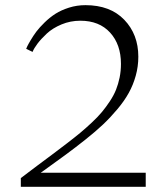

<svg xmlns="http://www.w3.org/2000/svg" viewBox="-20 -714 636 734"><path d="M104.5 -515.6 80.1 -527.3Q81.5 -530.8 84.2 -536.9Q86.9 -543 97.2 -560.3Q107.4 -577.6 119.1 -593.3Q130.9 -608.9 150.6 -628.2Q170.4 -647.5 192.1 -661.4Q213.9 -675.3 243.9 -684.8Q273.9 -694.3 306.6 -694.3Q401.4 -694.3 455.1 -638.4Q508.8 -582.5 508.8 -497.1Q508.8 -460 499 -424.8Q489.3 -389.6 472.4 -359.1Q455.6 -328.6 429.2 -297.1Q402.8 -265.6 374.3 -238.5Q345.7 -211.4 306.6 -180.4Q267.6 -149.4 231.4 -122.8Q195.3 -96.2 148.9 -63Q140.1 -57.1 135.7 -53.7H537.1V0H59.6V-33.2Q86.9 -54.2 122.3 -80.6Q157.7 -106.9 182.1 -125.2Q206.5 -143.6 236.6 -166.5Q266.6 -189.5 287.4 -206.8Q308.1 -224.1 331.3 -245.8Q354.5 -267.6 369.9 -286.1Q385.3 -304.7 400.1 -327.1Q415 -349.6 423.6 -371.1Q432.1 -392.6 437.3 -417.7Q442.4 -442.9 442.4 -469.7Q442.4 -543.9 400.9 -589.4Q359.4 -634.8 287.1 -634.8Q249 -634.8 215.1 -620.6Q181.2 -606.4 158.9 -585.7Q136.7 -564.9 123.3 -547.1Q109.9 -529.3 104.5 -515.6Z"/></svg>

Font: Buda
Style: light
Weight: 400
Version: Version 1.002